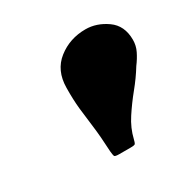

<svg xmlns="http://www.w3.org/2000/svg" viewBox="-83 -852 455 459"><g transform="rotate(-30 145.0 -622.5)"><path d="M265.5 -635.5Q250.5 -611 231.2 -587.5Q212 -564 195.8 -539.2Q179.5 -514.5 173 -487Q171 -478.5 169.2 -476Q167.5 -473.5 156.5 -473.5H125Q113 -473.5 111.8 -476.5Q110.5 -479.5 109.5 -490Q107.5 -532 103.8 -561Q100 -590 97.2 -615.8Q94.5 -641.5 95 -674Q95.5 -721.5 128 -747Q160.5 -772.5 204 -772.5Q234.5 -772.5 262.2 -753Q290 -733.5 290 -694Q290 -678 283 -663.8Q276 -649.5 265.5 -635.5Z"/></g></svg>

Font: Besley* Narrow Heavy
Style: Italic
Weight: 800
Width: 4
Italic angle: -13°
Designer: Owen Earl
Foundry: indestructible type*
Version: Version 3.000; ttfautohint (v1.8.3)